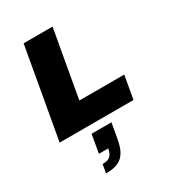

<svg xmlns="http://www.w3.org/2000/svg" viewBox="-237 -814 1141 1270"><g transform="rotate(-30 333.5 -179.0)"><path d="M27 0H591L622 -176H279L370 -688H149ZM191 330C303 330 350 288 371 167L391 55H239L215 194H286C276 247 255 265 202 265Z"/></g></svg>

Font: Archivo Black
Style: Italic
Weight: 900
Italic angle: -10°
Designer: Hector Gatti
Foundry: Omnibus-Type
Version: Version 2.001